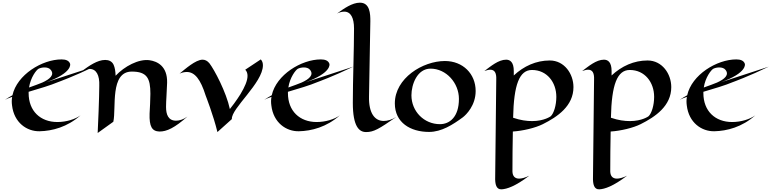

<svg xmlns="http://www.w3.org/2000/svg" viewBox="-20 -964 5766 1435"><path d="M325 -349C526 -421 504 -487 504 -487C496 -511 472 -520 440 -520C294 -520 107 -405 73 -252C55 -242 36 -231 17 -218C29 -225 48 -232 71 -240C67 -219 67 -198 70 -176C85 -47 181 19 276 17C370 15 483 -14 582 -102C542 -73 476 -52 409 -52C282 -52 194 -134 194 -268V-278C272 -301 357 -326 416 -351C416 -351 535 -394 683 -466ZM296 -347C271 -336 238 -325 197 -310C209 -387 252 -441 268 -450C280 -456 296 -460 313 -460C331 -460 350 -455 360 -441C389 -404 352 -372 296 -347Z M827 -54C850 -155 800 -429 965 -429C1079 -429 1104 -379 1104 -263C1104 -213 1100 -158 1098 -115C1095 -18 1116 17 1171 19C1226 20 1286 -9 1381 -93C1352 -72 1322 -62 1296 -62C1237 -62 1221 -109 1221 -165C1221 -212 1227 -274 1229 -346C1232 -470 1155 -506 1097 -514C1016 -525 910 -468 844 -398C843 -430 839 -458 829 -480C817 -506 793 -516 766 -516C708 -516 646 -472 595 -435C615 -444 633 -449 649 -449C700 -449 725 -402 722 -323C722 -323 722 -220 710 30L827 -54Z M1713 -74C1706 -152 1945 -344 1945 -476C1945 -492 1941 -508 1929 -520L1813 -443C1825 -431 1830 -415 1830 -397C1830 -361 1810 -315 1777 -260C1777 -260 1744 -206 1698 -149C1671 -276 1582 -443 1546 -490C1530 -510 1512 -518 1494 -518C1442 -518 1363 -447 1322 -414C1341 -422 1359 -426 1376 -426C1436 -426 1479 -371 1517 -250C1517 -250 1576 -99 1605 23L1713 -74Z M2263 -349C2464 -421 2442 -487 2442 -487C2434 -511 2410 -520 2378 -520C2232 -520 2045 -405 2011 -252C1993 -242 1974 -231 1955 -218C1967 -225 1986 -232 2009 -240C2005 -219 2005 -198 2008 -176C2023 -47 2119 19 2214 17C2308 15 2421 -14 2520 -102C2480 -73 2414 -52 2347 -52C2220 -52 2132 -134 2132 -268V-278C2210 -301 2295 -326 2354 -351C2354 -351 2473 -394 2621 -466ZM2234 -347C2209 -336 2176 -325 2135 -310C2147 -387 2190 -441 2206 -450C2218 -456 2234 -460 2251 -460C2269 -460 2288 -455 2298 -441C2327 -404 2290 -372 2234 -347Z M2942 -90C2909 -70 2877 -60 2848 -60C2782 -60 2735 -116 2738 -244C2741 -387 2746 -681 2748 -806C2748 -861 2745 -944 2670 -944C2612 -944 2550 -900 2499 -863C2519 -873 2538 -877 2553 -877C2602 -877 2626 -830 2626 -751C2626 -590 2617 -370 2617 -195C2617 -17 2665 23 2716 23C2774 23 2812 0 2942 -90Z M3535 -284C3535 -412 3440 -508 3305 -508C3140 -508 2931 -380 2931 -191C2931 -48 3047 22 3187 22C3280 22 3364 -32 3439 -87C3465 -107 3535 -176 3535 -284ZM3198 -451C3315 -451 3410 -344 3410 -225C3410 -90 3341 -36 3268 -36C3150 -36 3055 -131 3055 -252C3055 -333 3098 -451 3198 -451Z M3936 349C3905 364 3879 371 3860 371C3827 371 3811 351 3810 318C3810 218 3811 119 3813 19C3889 14 3981 -8 4037 -36C4147 -91 4266 -172 4266 -313C4266 -412 4198 -512 4089 -512C3987 -512 3895 -470 3820 -400V-433C3820 -499 3793 -518 3763 -518C3705 -518 3647 -468 3600 -433C3617 -439 3632 -443 3644 -443C3677 -443 3691 -419 3689 -370C3687 -302 3683 301 3681 357C3679 414 3689 453 3729 451C3768 449 3831 429 3936 349ZM3957 -59C3917 -59 3870 -65 3815 -84C3820 -332 3862 -441 3956 -441C4068 -441 4138 -349 4138 -240C4138 -176 4119 -116 4096 -95C4096 -95 4048 -59 3957 -59Z M4667 349C4636 364 4610 371 4591 371C4558 371 4542 351 4541 318C4541 218 4542 119 4544 19C4620 14 4712 -8 4768 -36C4878 -91 4997 -172 4997 -313C4997 -412 4929 -512 4820 -512C4718 -512 4626 -470 4551 -400V-433C4551 -499 4524 -518 4494 -518C4436 -518 4378 -468 4331 -433C4348 -439 4363 -443 4375 -443C4408 -443 4422 -419 4420 -370C4418 -302 4414 301 4412 357C4410 414 4420 453 4460 451C4499 449 4562 429 4667 349ZM4688 -59C4648 -59 4601 -65 4546 -84C4551 -332 4593 -441 4687 -441C4799 -441 4869 -349 4869 -240C4869 -176 4850 -116 4827 -95C4827 -95 4779 -59 4688 -59Z M5368 -349C5569 -421 5547 -487 5547 -487C5539 -511 5515 -520 5483 -520C5337 -520 5150 -405 5116 -252C5098 -242 5079 -231 5060 -218C5072 -225 5091 -232 5114 -240C5110 -219 5110 -198 5113 -176C5128 -47 5224 19 5319 17C5413 15 5526 -14 5625 -102C5585 -73 5519 -52 5452 -52C5325 -52 5237 -134 5237 -268V-278C5315 -301 5400 -326 5459 -351C5459 -351 5578 -394 5726 -466ZM5339 -347C5314 -336 5281 -325 5240 -310C5252 -387 5295 -441 5311 -450C5323 -456 5339 -460 5356 -460C5374 -460 5393 -455 5403 -441C5432 -404 5395 -372 5339 -347Z"/></svg>

Font: Eagle Lake
Style: Regular
Weight: 400
Designer: Astigmatic (AOETI)
Foundry: Astigmatic (AOETI)
Version: Version 1.000